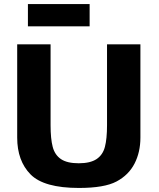

<svg xmlns="http://www.w3.org/2000/svg" viewBox="-20 -912 787 949"><path d="M65 -232V-693H230V-293Q230 -226 240.5 -186Q251 -146 281.5 -125.5Q312 -105 369 -105Q426 -105 457 -125.5Q488 -146 498.5 -186Q509 -226 509 -293V-693H674V-232Q674 -160 645 -103.5Q616 -47 556 -15Q496 17 370 17Q197 17 131 -50Q65 -117 65 -232ZM118 -782V-892H423V-782Z"/></svg>

Font: Fix15 Mono
Style: Bold
Weight: 700
Designer: Carrois Corporate & Edenspiekermann AG
Foundry: Carrois Corporate GbR & Edenspiekermann AG
Version: Version 3.206